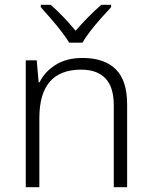

<svg xmlns="http://www.w3.org/2000/svg" viewBox="-20 -785 636 805"><path d="M326 -542Q417 -542 465 -495Q513 -448 513 -348V0H457V-344Q457 -420 422 -456.5Q387 -493 320 -493Q145 -493 145 -290V0H88V-532H134L142 -440H146Q167 -484 213 -513Q259 -542 326 -542ZM270 -606Q257 -628 236 -655Q215 -682 192 -708.5Q169 -735 151 -755V-765H192Q219 -742 246.5 -713Q274 -684 297 -656Q321 -684 349.5 -713Q378 -742 405 -765H446V-755Q427 -735 403.5 -708.5Q380 -682 359 -655Q338 -628 326 -606Z"/></svg>

Font: Noto Sans Arabic Light
Style: Regular
Weight: 300
Designer: Monotype Design Team, Nadine Chahine, Nizar Qandah and Khaled Hosny
Foundry: Monotype Imaging Inc.
Version: Version 2.012; ttfautohint (v1.8.4.7-5d5b)